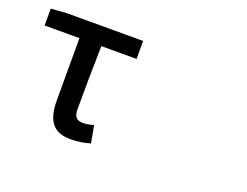

<svg xmlns="http://www.w3.org/2000/svg" viewBox="-92 -708 1184 922"><g transform="rotate(20 500.0 -246.5)"><path d="M332 35C371 35 406 28 432 20L416 -68C396 -62 378 -59 360 -59C331 -59 315 -73 315 -112C315 -208 316 -322 319 -436H499V-528H109L29 -522V-436H207V-118C207 -21 239 35 332 35Z"/></g></svg>

Font: コーポレート・ロゴ ver3 Medium
Style: Regular
Weight: 500
Designer: [KANA_main] LOGOTYPE.JP [Source Han Sans] Ryoko NISHIZUKA 西塚涼子 (kana, bopomofo & ideographs); Paul D. Hunt (Latin, Greek
Version: Version 12.001;FEAKit 1.0